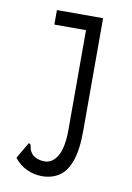

<svg xmlns="http://www.w3.org/2000/svg" viewBox="-75 -506 501 729"><g transform="rotate(10 175.0 -141.5)"><path d="M138 174Q108 174 79.5 161Q51 148 31 122L63 67L68 59L74 62Q77 70 78.5 79Q80 88 91 101Q110 117 138 117Q169 117 188 84Q207 51 207 -18V-401H85V-457H263V-22Q263 51 247.5 94Q232 137 204 155.5Q176 174 138 174Z"/></g></svg>

Font: Inconsolata ExtraCondensed
Style: Regular
Weight: 400
Width: 2
Monospace: yes
Designer: Raph Levien, Cyreal, Brenton Simpson
Foundry: Raph Levien, Cyreal, Google
Version: Version 3.000; ttfautohint (v1.8.2.53-6de2)